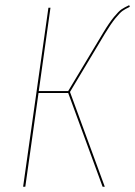

<svg xmlns="http://www.w3.org/2000/svg" viewBox="-20 -710 514 730"><path d="M471.2 -690.4 473.6 -684.1Q456.1 -675.8 446 -668.7Q436 -661.6 418.7 -640.4Q401.4 -619.1 378.4 -581.1L246.1 -360.4L378.4 0H370.1L239.3 -356.4H126.5L76.2 0H67.9L164.1 -680.7H171.9L127.4 -363.8H239.3L372.6 -585.9Q395.5 -624 413.6 -645.8Q431.6 -667.5 442.1 -674.6Q452.6 -681.6 471.2 -690.4Z"/></svg>

Font: Fira Sans Compressed Eight
Style: Italic
Weight: 100
Width: 3
Italic angle: -8°
Designer: Carrois Corporate & Edenspiekermann AG
Foundry: Carrois Corporate GbR & Edenspiekermann AG
Version: Version 4.203;PS 004.203;hotconv 1.0.88;makeotf.lib2.5.64775